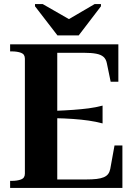

<svg xmlns="http://www.w3.org/2000/svg" viewBox="-20 -929 661 949"><path d="M264 -754H369L479 -898V-909H448L289 -816H353L191 -909H153V-898ZM585 -210V0H30V-35H38Q65 -35 84 -42Q103 -49 103 -71V-639Q103 -661 84 -668Q65 -675 38 -675H30V-710H565V-525H527L508 -617Q504 -637 491.5 -648Q479 -659 455.5 -663.5Q432 -668 397 -668H263V-42H405Q436 -42 457.5 -44.5Q479 -47 493 -53Q507 -59 514.5 -69Q522 -79 525 -94L546 -210ZM247 -381Q300 -383 341.5 -386Q383 -389 418 -393.5Q453 -398 487 -407V-319Q453 -328 418 -333Q383 -338 341.5 -341Q300 -344 247 -345Z"/></svg>

Font: Roboto Serif 144pt SemiBold
Style: Regular
Weight: 600
Version: Version 1.008